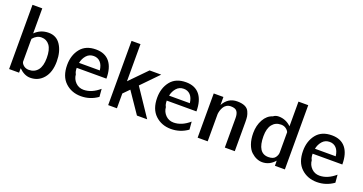

<svg xmlns="http://www.w3.org/2000/svg" viewBox="-37 -1309 3667 1938"><g transform="rotate(20 1796.5 -340.0)"><path d="M67 0V-690H172V-421Q232 -481 319 -481Q403 -481 448 -411.5Q493 -342 493 -236Q493 -121 438 -55.5Q383 10 296 10Q232 10 174 -48V0ZM174 -118Q177 -97 200 -78.5Q223 -60 256 -60Q316 -60 351 -103.5Q386 -147 386 -234Q386 -325 353.5 -368.5Q321 -412 267 -412Q215 -412 175 -364Q174 -356 174 -338V-158Z M603 -240Q603 -344 659 -415Q715 -486 825 -486Q922 -486 972.5 -424Q1023 -362 1023 -245H704Q704 -202 718 -181Q722 -130 757 -95Q792 -60 843 -60Q930 -60 1013 -132L1020 -48Q939 10 840 10Q739 10 671 -54Q603 -118 603 -240ZM709 -300H932Q925 -358 897 -387Q869 -416 826 -416Q778 -416 748 -381.5Q718 -347 709 -300Z M1131 0V-690H1227V-291Q1256 -321 1315.5 -381.5Q1375 -442 1404 -472H1529L1354 -292L1550 0H1440L1288 -223Q1245 -180 1225 -159V0Z M1570 -240Q1570 -344 1626 -415Q1682 -486 1792 -486Q1889 -486 1939.5 -424Q1990 -362 1990 -245H1671Q1671 -202 1685 -181Q1689 -130 1724 -95Q1759 -60 1810 -60Q1897 -60 1980 -132L1987 -48Q1906 10 1807 10Q1706 10 1638 -54Q1570 -118 1570 -240ZM1676 -300H1899Q1892 -358 1864 -387Q1836 -416 1793 -416Q1745 -416 1715 -381.5Q1685 -347 1676 -300Z M2092 0V-475H2196V-389Q2246 -481 2344 -481Q2394 -481 2426 -466.5Q2458 -452 2471 -423.5Q2484 -395 2487.5 -372Q2491 -349 2491 -313V-308V0H2384V-317Q2384 -363 2366.5 -387.5Q2349 -412 2300 -412Q2274 -412 2254 -399.5Q2234 -387 2223 -367Q2212 -347 2207 -329.5Q2202 -312 2200 -294V-275V0Z M2603 -237Q2603 -318 2638 -381Q2673 -444 2732 -462Q2755 -481 2790 -481Q2866 -481 2924 -425V-690H3029V0H2922V-30Q2922 -34 2921.5 -42.5Q2921 -51 2921 -55Q2866 10 2787 10Q2757 10 2726.5 -3Q2696 -16 2667.5 -42.5Q2639 -69 2621 -119.5Q2603 -170 2603 -237ZM2711 -242Q2711 -60 2828 -60Q2881 -60 2901.5 -87.5Q2922 -115 2922 -144V-361Q2913 -382 2891 -397Q2869 -412 2840 -412Q2780 -412 2745.5 -368.5Q2711 -325 2711 -242Z M3137 -240Q3137 -344 3193 -415Q3249 -486 3359 -486Q3456 -486 3506.5 -424Q3557 -362 3557 -245H3238Q3238 -202 3252 -181Q3256 -130 3291 -95Q3326 -60 3377 -60Q3464 -60 3547 -132L3554 -48Q3473 10 3374 10Q3273 10 3205 -54Q3137 -118 3137 -240ZM3243 -300H3466Q3459 -358 3431 -387Q3403 -416 3360 -416Q3312 -416 3282 -381.5Q3252 -347 3243 -300Z"/></g></svg>

Font: Coval
Style: Medium
Weight: 500
Foundry: Context Ltd
Version: Version 001.000